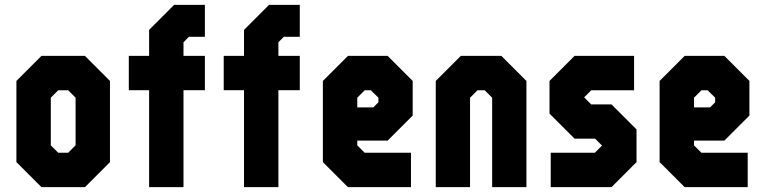

<svg xmlns="http://www.w3.org/2000/svg" viewBox="-20 -770 3151 790"><path d="M150.5 0 47.5 -103V-437L150.5 -540H329.5L432.5 -437V-103L329.5 0ZM219.5 -141.5H260.5L291 -172V-368L260.5 -398.5H219.5L189 -368V-172Z M593.5 0V-399H510V-540H593.5V-647L696.5 -750H823V-618.5H757L735 -596V-540H823V-399H735V0ZM984 0V-399H900.5V-540H984V-647L1087 -750H1213.5V-618.5H1147.5L1125.5 -596V-540H1213.5V-399H1125.5V0Z M1575 -540 1678 -437V-294.5L1575 -191.5H1450V-172L1480.5 -141.5H1671V0H1411.5L1308.5 -103V-437L1411.5 -540ZM1506 -398.5H1480.5L1450 -368V-328H1516L1537 -349V-368Z M1773 0V-437L1876 -540H2043L2146 -437V0H2005V-368L1974.5 -398.5H1944.5L1914 -368V0Z M2246 0V-141.5H2427.5L2457 -171L2428.5 -199.5H2344L2241 -302.5V-437L2344 -540H2589V-398.5H2412.5L2383.5 -369.5L2412.5 -340.5H2496L2599 -237.5V-103L2496 0Z M2960.5 -540 3063.5 -437V-294.5L2960.5 -191.5H2835.5V-172L2866 -141.5H3056.5V0H2797L2694 -103V-437L2797 -540ZM2891.5 -398.5H2866L2835.5 -368V-328H2901.5L2922.5 -349V-368Z"/></svg>

Font: Tourney Condensed Black
Style: Regular
Weight: 900
Width: 3
Designer: Tyler Finck
Foundry: Etcetera Type Co
Version: Version 1.010; ttfautohint (v1.8.3)